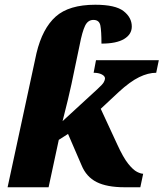

<svg xmlns="http://www.w3.org/2000/svg" viewBox="-20 -790 690 810"><path d="M506 0Q431 0 387.5 -22Q344 -44 324 -93L267 -225L228 -200L185 0H12L134 -566Q159 -670 215 -720Q271 -770 382 -770Q467 -770 501.5 -743Q536 -716 536 -678Q536 -645 503.5 -625.5Q471 -606 408 -606Q408 -658 403.5 -682Q399 -706 374 -706Q351 -706 339 -681.5Q327 -657 316 -600L294 -495Q288 -464 281.5 -435Q275 -406 266.5 -369.5Q258 -333 244 -279L392 -415Q413 -434 418 -443.5Q423 -453 423 -459Q423 -469 409.5 -476Q396 -483 375 -483L385 -536H650L639 -483Q605 -483 567 -464.5Q529 -446 481 -402L405 -331L474 -182Q500 -125 521 -99Q542 -73 558 -65Q574 -57 584 -57L572 0Z"/></svg>

Font: Noto Serif ExtraBold
Style: Italic
Weight: 800
Italic angle: -12°
Designer: Monotype Design Team
Foundry: Monotype Imaging Inc.
Version: Version 2.013